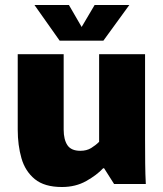

<svg xmlns="http://www.w3.org/2000/svg" viewBox="-20 -737 653 769"><path d="M228 12Q158 12 119.5 -19.5Q81 -51 66 -103Q51 -155 51 -218V-520H235V-218Q235 -178 250 -155.5Q265 -133 302 -133Q327 -133 345 -144Q363 -155 377 -169V-520H561V-178Q561 -127 561.5 -82.5Q562 -38 564 0H437L397 -63H393Q368 -36 325.5 -12Q283 12 228 12ZM219 -574 118 -717H256L307 -629L359 -717H498L394 -574Z"/></svg>

Font: Murecho ExtraBold
Style: Regular
Weight: 800
Designer: Neil Summerour
Foundry: Positype
Version: Version 1.010; ttfautohint (v1.8.3)